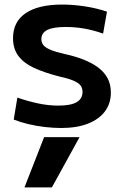

<svg xmlns="http://www.w3.org/2000/svg" viewBox="-20 -550 542 840"><path d="M207 270H87L173 50H328ZM248 10Q213 10 175 5.5Q137 1 102 -7.5Q67 -16 40 -27L56 -123Q102 -107 147 -97.5Q192 -88 235 -88Q290 -88 315.5 -103Q341 -118 341 -148Q341 -165 332 -176.5Q323 -188 300.5 -197.5Q278 -207 237 -216Q175 -232 130 -252.5Q85 -273 61 -304.5Q37 -336 37 -383Q37 -455 92.5 -492.5Q148 -530 252 -530Q301 -530 352.5 -522Q404 -514 448 -499L431 -403Q389 -418 348.5 -425Q308 -432 268 -432Q213 -432 187 -419Q161 -406 161 -379Q161 -364 169.5 -353Q178 -342 200 -332.5Q222 -323 262 -314Q308 -304 345 -289.5Q382 -275 409 -255Q436 -235 450.5 -208Q465 -181 465 -145Q465 -97 439 -62.5Q413 -28 364.5 -9Q316 10 248 10Z"/></svg>

Font: M PLUS 1 SemiBold
Style: Regular
Weight: 600
Designer: Coji Morishita
Foundry: UNDERFOREST DESIGN
Version: Version 1.001